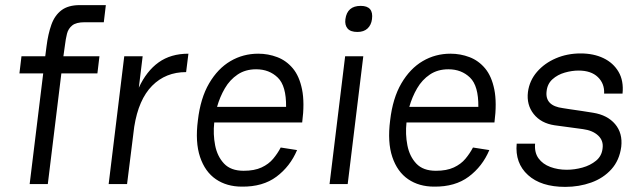

<svg xmlns="http://www.w3.org/2000/svg" viewBox="-20 -720 2496 751"><path d="M64 -500H157L162 -539Q168 -587 181 -623.5Q194 -660 220.5 -680Q247 -700 292 -700H394L386 -633H311Q278 -633 262.5 -620.5Q247 -608 242 -588Q237 -568 234 -543L228 -500H369L361 -433H220L167 0H96L149 -433H56Z M405 0 466 -500H538L523 -377Q553 -442 600.5 -476Q648 -510 717 -510L708 -438Q628 -438 575 -384.5Q522 -331 505 -224L477 0Z M1078 -143 1142 -133Q1115 -69 1061.5 -29Q1008 11 926 10Q867 10 824.5 -19Q782 -48 762.5 -106Q743 -164 754 -249Q764 -336 798 -394Q832 -452 881.5 -481Q931 -510 990 -510Q1029 -510 1064.5 -496.5Q1100 -483 1125.5 -452.5Q1151 -422 1161.5 -370Q1172 -318 1162 -241H818Q813 -195 821.5 -151.5Q830 -108 856.5 -80Q883 -52 933 -52Q975 -52 1003 -65Q1031 -78 1048.5 -99Q1066 -120 1078 -143ZM982 -449Q940 -449 909.5 -428.5Q879 -408 859.5 -374.5Q840 -341 829 -302H1099Q1100 -384 1066.5 -416.5Q1033 -449 982 -449Z M1331 -645Q1338 -697 1391 -697Q1442 -697 1435 -645Q1432 -622 1417.5 -608.5Q1403 -595 1378 -595Q1351 -595 1339.5 -608.5Q1328 -622 1331 -645ZM1330 -500H1401L1340 0H1269Z M1830 -143 1894 -133Q1867 -69 1813.5 -29Q1760 11 1678 10Q1619 10 1576.5 -19Q1534 -48 1514.5 -106Q1495 -164 1506 -249Q1516 -336 1550 -394Q1584 -452 1633.5 -481Q1683 -510 1742 -510Q1781 -510 1816.5 -496.5Q1852 -483 1877.5 -452.5Q1903 -422 1913.5 -370Q1924 -318 1914 -241H1570Q1565 -195 1573.5 -151.5Q1582 -108 1608.5 -80Q1635 -52 1685 -52Q1727 -52 1755 -65Q1783 -78 1800.5 -99Q1818 -120 1830 -143ZM1734 -449Q1692 -449 1661.5 -428.5Q1631 -408 1611.5 -374.5Q1592 -341 1581 -302H1851Q1852 -384 1818.5 -416.5Q1785 -449 1734 -449Z M2191 11Q2096 11 2045 -35.5Q1994 -82 2001 -158H2073Q2070 -123 2086.5 -100.5Q2103 -78 2132.5 -67Q2162 -56 2197 -56Q2227 -56 2258 -64.5Q2289 -73 2311.5 -91.5Q2334 -110 2337 -140Q2341 -170 2319.5 -190Q2298 -210 2260 -215Q2232 -219 2204.5 -222.5Q2177 -226 2149 -230Q2096 -238 2067.5 -274Q2039 -310 2045 -360Q2051 -405 2080.5 -439Q2110 -473 2154.5 -492Q2199 -511 2251 -511Q2302 -511 2340.5 -492.5Q2379 -474 2399.5 -439Q2420 -404 2415 -354H2343Q2345 -393 2318.5 -418.5Q2292 -444 2243 -444Q2217 -444 2189 -436Q2161 -428 2141 -410Q2121 -392 2118 -363Q2111 -306 2182 -297Q2186 -296 2207.5 -293Q2229 -290 2255.5 -286Q2282 -282 2300 -279Q2356 -270 2386 -234.5Q2416 -199 2410 -146Q2403 -93 2371.5 -58Q2340 -23 2292.5 -6Q2245 11 2191 11Z"/></svg>

Font: Haskoy
Style: Italic
Weight: 400
Designer: Ertekin Erdin
Foundry: Ertekin Erdin
Version: Version 2.000; ttfautohint (v1.8.4.7-5d5b)